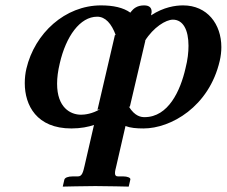

<svg xmlns="http://www.w3.org/2000/svg" viewBox="-20 -465 842 713"><path d="M270 190H251C232 190 221 195 219 202L213 228C213 228 299 226 334 226C373 226 458 228 458 228L464 202C466 195 453 190 437 190H418C411 190 407 187 407 178C407 171 409 163 412 151L446 3C464 10 486 12 513 12C614 12 756.4 -68.1 796 -239C799.9 -256 802 -273 802 -290C802 -375 750 -445 660 -445C632 -445 588 -439 541 -408L542 -415C543 -417 543 -419 543 -422C543 -434 537 -445 515 -445C488 -445 475 -432 467 -422L464 -418C438 -437 400 -445 355 -445C222 -445 109 -342 78 -210C74 -193 72 -175 72 -156C72 -74 116 12 245 12C280 12 309 6 329 -1L294 151C288.9 173 285 190 270 190ZM341 -403C371 -403 394 -378 410 -334L407 -336L342 -57L352 -60C323 -42 294 -39 281 -39C241 -39 192 -66 192 -154C192 -176 195 -201 202 -230C225 -330 277 -403 341 -403ZM622 -392C660 -392 680 -354 680 -295C680 -271 677 -243 669 -212C650 -128 605 -30 517 -30C505 -30 481 -32 458 -70L462 -68L520 -315L518 -313C550 -364 596 -392 622 -392Z"/></svg>

Font: Linux Libertine O
Style: Bold Italic
Weight: 700
Italic angle: -11.5°
Designer: Philipp H. Poll
Foundry: Philipp H. Poll
Version: Version 4.1.0